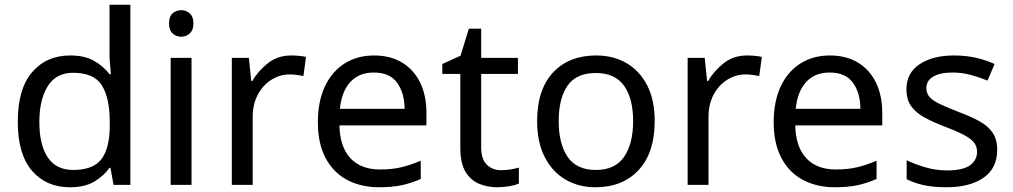

<svg xmlns="http://www.w3.org/2000/svg" viewBox="-20 -780 4272 810"><path d="M275 10Q175 10 115 -59.5Q55 -129 55 -267Q55 -405 115.5 -475.5Q176 -546 276 -546Q338 -546 377.5 -523Q417 -500 442 -467H448Q447 -480 444.5 -505.5Q442 -531 442 -546V-760H530V0H459L446 -72H442Q418 -38 378 -14Q338 10 275 10ZM289 -63Q374 -63 408.5 -109.5Q443 -156 443 -250V-266Q443 -366 410 -419.5Q377 -473 288 -473Q217 -473 181.5 -416.5Q146 -360 146 -265Q146 -169 181.5 -116Q217 -63 289 -63Z M745 -737Q765 -737 780.5 -723.5Q796 -710 796 -681Q796 -653 780.5 -639Q765 -625 745 -625Q723 -625 708 -639Q693 -653 693 -681Q693 -710 708 -723.5Q723 -737 745 -737ZM788 -536V0H700V-536Z M1208 -546Q1223 -546 1240.5 -544.5Q1258 -543 1271 -540L1260 -459Q1247 -462 1231.5 -464Q1216 -466 1202 -466Q1161 -466 1125 -443.5Q1089 -421 1067.5 -380.5Q1046 -340 1046 -286V0H958V-536H1030L1040 -438H1044Q1070 -482 1111 -514Q1152 -546 1208 -546Z M1558 -546Q1627 -546 1676.5 -516Q1726 -486 1752.5 -431.5Q1779 -377 1779 -304V-251H1412Q1414 -160 1458.5 -112.5Q1503 -65 1583 -65Q1634 -65 1673.5 -74.5Q1713 -84 1755 -102V-25Q1714 -7 1674 1.5Q1634 10 1579 10Q1503 10 1444.5 -21Q1386 -52 1353.5 -113.5Q1321 -175 1321 -264Q1321 -352 1350.5 -415Q1380 -478 1433.5 -512Q1487 -546 1558 -546ZM1557 -474Q1494 -474 1457.5 -433.5Q1421 -393 1414 -321H1687Q1686 -389 1655 -431.5Q1624 -474 1557 -474Z M2094 -62Q2114 -62 2135 -65.5Q2156 -69 2169 -73V-6Q2155 1 2129 5.5Q2103 10 2079 10Q2037 10 2001.5 -4.5Q1966 -19 1944 -55Q1922 -91 1922 -156V-468H1846V-510L1923 -545L1958 -659H2010V-536H2165V-468H2010V-158Q2010 -109 2033.5 -85.5Q2057 -62 2094 -62Z M2742 -269Q2742 -136 2674.5 -63Q2607 10 2492 10Q2421 10 2365.5 -22.5Q2310 -55 2278 -117.5Q2246 -180 2246 -269Q2246 -402 2313 -474Q2380 -546 2495 -546Q2568 -546 2623.5 -513.5Q2679 -481 2710.5 -419.5Q2742 -358 2742 -269ZM2337 -269Q2337 -174 2374.5 -118.5Q2412 -63 2494 -63Q2575 -63 2613 -118.5Q2651 -174 2651 -269Q2651 -364 2613 -418Q2575 -472 2493 -472Q2411 -472 2374 -418Q2337 -364 2337 -269Z M3131 -546Q3146 -546 3163.5 -544.5Q3181 -543 3194 -540L3183 -459Q3170 -462 3154.5 -464Q3139 -466 3125 -466Q3084 -466 3048 -443.5Q3012 -421 2990.5 -380.5Q2969 -340 2969 -286V0H2881V-536H2953L2963 -438H2967Q2993 -482 3034 -514Q3075 -546 3131 -546Z M3481 -546Q3550 -546 3599.5 -516Q3649 -486 3675.5 -431.5Q3702 -377 3702 -304V-251H3335Q3337 -160 3381.5 -112.5Q3426 -65 3506 -65Q3557 -65 3596.5 -74.5Q3636 -84 3678 -102V-25Q3637 -7 3597 1.5Q3557 10 3502 10Q3426 10 3367.5 -21Q3309 -52 3276.5 -113.5Q3244 -175 3244 -264Q3244 -352 3273.5 -415Q3303 -478 3356.5 -512Q3410 -546 3481 -546ZM3480 -474Q3417 -474 3380.5 -433.5Q3344 -393 3337 -321H3610Q3609 -389 3578 -431.5Q3547 -474 3480 -474Z M4187 -148Q4187 -70 4129 -30Q4071 10 3973 10Q3917 10 3876.5 1Q3836 -8 3805 -24V-104Q3837 -88 3882.5 -74.5Q3928 -61 3975 -61Q4042 -61 4072 -82.5Q4102 -104 4102 -140Q4102 -160 4091 -176Q4080 -192 4051.5 -208Q4023 -224 3970 -244Q3918 -264 3881 -284Q3844 -304 3824 -332Q3804 -360 3804 -404Q3804 -472 3859.5 -509Q3915 -546 4005 -546Q4054 -546 4096.5 -536.5Q4139 -527 4176 -510L4146 -440Q4112 -454 4075 -464Q4038 -474 3999 -474Q3945 -474 3916.5 -456.5Q3888 -439 3888 -409Q3888 -387 3901 -371.5Q3914 -356 3944.5 -341.5Q3975 -327 4026 -307Q4077 -288 4113 -268Q4149 -248 4168 -219.5Q4187 -191 4187 -148Z"/></svg>

Font: Noto Sans Indic Siyaq Numbers
Style: Regular
Weight: 400
Designer: Monotype Design Team
Foundry: Monotype Imaging Inc.
Version: Version 2.002; ttfautohint (v1.8.4.7-5d5b)